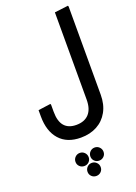

<svg xmlns="http://www.w3.org/2000/svg" viewBox="-232 -845 1047 1480"><g transform="rotate(-20 292.0 -105.0)"><path d="M417.7 -212V-745.3L529.7 -759L532.7 -751V-212ZM277.3 231Q164.3 231 103 162Q41.7 93 41.7 -29H146.7Q146.7 49.7 179.7 88.2Q212.7 126.7 277.3 126.7Q345.3 126.7 381.5 86.8Q417.7 47 417.7 -29H532.7Q532.7 52 500.2 110.5Q467.7 169 410.3 200Q353 231 277.3 231ZM41.7 -29V-80L143.7 -94L146.7 -86V-29ZM417.7 -29V-348.3L529.7 -362L532.7 -354V-29ZM226.5 445.7Q204 445.7 188.3 430.3Q172.7 415 172.7 392.5Q172.7 369.9 188.5 354.1Q204.2 338.3 226.8 338.3Q249.3 338.3 265 354.1Q280.7 369.9 280.7 392.5Q280.7 415 264.9 430.3Q249.1 445.7 226.5 445.7ZM348.5 445.7Q326 445.7 310.3 430.3Q294.7 415 294.7 392.5Q294.7 369.9 310.5 354.1Q326.2 338.3 348.8 338.3Q371.3 338.3 387 354.1Q402.7 369.9 402.7 392.5Q402.7 415 386.9 430.3Q371.1 445.7 348.5 445.7ZM287.5 549.3Q265 549.3 249.3 534Q233.7 518.7 233.7 496.1Q233.7 473.6 249.5 457.8Q265.2 442 287.8 442Q310.3 442 326 457.8Q341.7 473.6 341.7 496.1Q341.7 518.7 325.9 534Q310.1 549.3 287.5 549.3Z"/></g></svg>

Font: Fustat
Style: Regular
Weight: 400
Designer: Mohamed Gaber, Khaled Hosny, Laura Garcia Mut
Foundry: Kief Type Foundry, Alif Type Foundry, Hard Type Foundry
Version: Version 1.007